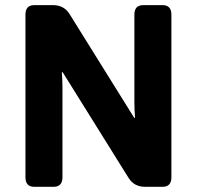

<svg xmlns="http://www.w3.org/2000/svg" viewBox="-20 -720 759 740"><path d="M112.3 0Q78.1 0 78.1 -36.6V-663.6Q78.1 -700.2 112.3 -700.2H184.6Q226.6 -700.2 248 -666L497.1 -266.1H500.5Q498 -295.4 498 -324.7V-663.6Q498 -700.2 532.2 -700.2H606.4Q640.6 -700.2 640.6 -663.6V-36.6Q640.6 0 606.4 0H539.1Q497.1 0 475.6 -34.2L221.7 -441.4H218.3Q220.7 -412.1 220.7 -382.8V-36.6Q220.7 0 186.5 0Z"/></svg>

Font: Istok
Style: Bold
Weight: 700
Designer: Andrey V. Panov
Foundry: Andrey V. Panov
Version: Version 1.0.1